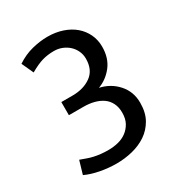

<svg xmlns="http://www.w3.org/2000/svg" viewBox="-156 -745 803 861"><g transform="rotate(-30 245.0 -315.0)"><path d="M53 -592Q92 -618 134 -628.5Q176 -639 214 -639Q256 -639 291.5 -627Q327 -615 352 -593.5Q377 -572 391 -542.5Q405 -513 405 -478Q405 -419 374.5 -380Q344 -341 300 -325Q355 -313 391 -272.5Q427 -232 427 -175Q427 -124 407 -89Q387 -54 355 -32.5Q323 -11 282.5 -1Q242 9 200 9Q158 9 116 1Q74 -7 42 -22L62 -90Q79 -84 94 -78.5Q109 -73 125 -69.5Q141 -66 158.5 -64Q176 -62 199 -62Q224 -62 248.5 -68Q273 -74 292 -88Q311 -102 323 -123.5Q335 -145 335 -177Q335 -205 324.5 -226Q314 -247 295.5 -260Q277 -273 252 -279.5Q227 -286 197 -286H122V-354H180Q238 -354 276.5 -382Q315 -410 315 -468Q315 -489 306.5 -507.5Q298 -526 283.5 -539.5Q269 -553 249.5 -561Q230 -569 207 -569Q175 -569 147 -561Q119 -553 81 -531Z"/></g></svg>

Font: Mukta Vaani
Style: Regular
Weight: 400
Designer: Noopur Datye, Girish Dalvi, Yashodeep Gholap, Pallavi Karambelkar
Foundry: Ek Type
Version: Version 2.538;PS 1.000;hotconv 16.6.51;makeotf.lib2.5.65220;